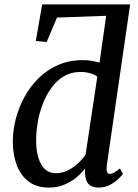

<svg xmlns="http://www.w3.org/2000/svg" viewBox="-20 -839 624 869"><path d="M201.5 10Q145 10 108.8 -18Q72.5 -46 55.2 -93.2Q38 -140.5 38 -199Q38 -248 51.2 -299.8Q64.5 -351.5 90.2 -399.2Q116 -447 154.5 -485Q193 -523 243.5 -545Q294 -567 356.5 -567Q374 -567 393.5 -563.8Q413 -560.5 430.5 -556L460.5 -767.5L238 -759.5L191 -648.5L142 -653.5L171 -819H569L463 -88Q461 -70 464.5 -61Q468 -52 476.5 -52Q486 -52 496.8 -58Q507.5 -64 523 -76.5L536.5 -51.5Q531.5 -45 516.8 -30.2Q502 -15.5 478.8 -2.8Q455.5 10 426 10Q396.5 10 381 -5.8Q365.5 -21.5 365 -54.5V-76.5Q350 -56 326 -36Q302 -16 270.5 -3Q239 10 201.5 10ZM232 -55Q261.5 -55 287.8 -68.2Q314 -81.5 334.8 -101.2Q355.5 -121 367.5 -140L420.5 -492Q405 -503.5 385 -508.5Q365 -513.5 345 -513.5Q302.5 -513.5 269.5 -494Q236.5 -474.5 212.8 -441.5Q189 -408.5 173.5 -368.2Q158 -328 150.8 -285.5Q143.5 -243 143.5 -204.5Q143.5 -158.5 153.8 -124.8Q164 -91 183.8 -73Q203.5 -55 232 -55Z"/></svg>

Font: Merriweather 20pt
Style: Italic
Weight: 400
Italic angle: -7.8°
Version: Version 2.101